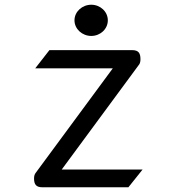

<svg xmlns="http://www.w3.org/2000/svg" viewBox="-20 -792 747 812"><path d="M366 -640C404 -640 436 -669 436 -706C436 -743 404 -772 366 -772C328 -772 295 -743 295 -706C295 -669 328 -640 366 -640ZM124 -37C124 -12 133 0 159 0H523L583 -75H241L569 -520C573 -526 574 -534 574 -542C574 -567 566 -580 539 -580H189L129 -503H457L131 -61C126 -55 124 -47 124 -37Z"/></svg>

Font: Charger Monospace
Style: Regular
Weight: 400
Designer: Jasper
Foundry: Cannot Into Space Fonts
Version: Version 0.980